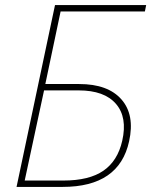

<svg xmlns="http://www.w3.org/2000/svg" viewBox="-20 -734 597 754"><path d="M45 0 196 -714H554L549 -689H218L158 -404H291Q404 -404 457 -343.5Q510 -283 487 -179Q448 0 226 0ZM77 -25H229Q330 -25 386 -63.5Q442 -102 460 -181Q481 -273 435.5 -326Q390 -379 289 -379H153Z"/></svg>

Font: Noto Sans Thin
Style: Italic
Weight: 100
Italic angle: -12°
Designer: Monotype Design Team
Foundry: Monotype Imaging Inc.
Version: Version 2.013; ttfautohint (v1.8.4.7-5d5b)